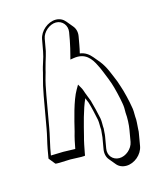

<svg xmlns="http://www.w3.org/2000/svg" viewBox="-126 -835 860 1043"><g transform="rotate(-15 304.0 -314.0)"><path d="M189 -663 177 -597 171 -571C166 -551 155 -523 150 -501C148 -492 146 -482 142 -469C133 -438 124 -399 118 -364L87 -188C81 -152 70 -114 64 -80L55 -28L84 8C86 10 114 10 168 7C223 10 251 10 251 7L253 -5C258 -32 265 -69 273 -97C287 -153 308 -240 333 -293C336 -284 340 -276 344 -266C352 -242 364 -187 369 -162C372 -147 370 -122 372 -106C370 -93 370 -76 368 -64L357 0C353 23 358 45 371 60L400 95C412 110 431 119 454 119C499 119 545 81 553 35L564 -29C566 -38 567 -47 567 -57C568 -82 572 -105 569 -127C569 -147 569 -167 565 -184C561 -212 545 -279 535 -306L525 -336C506 -381 491 -426 462 -462L433 -497C417 -516 397 -532 367 -536C371 -551 374 -567 377 -583L385 -628C389 -651 383 -672 370 -687L341 -722C329 -737 310 -747 288 -747C243 -747 197 -708 189 -663ZM142 -43C109 -42 84 -41 72 -41L79 -80C85 -111 96 -153 102 -188L133 -364C139 -398 147 -438 156 -467C160 -479 163 -492 165 -501C170 -522 179 -549 185 -570L192 -596L204 -663C210 -699 249 -732 285 -732C321 -732 347 -700 341 -663L333 -618C328 -591 321 -563 314 -536L309 -517L328 -520C395 -531 425 -490 446 -446C458 -423 470 -391 481 -364L492 -334C501 -309 517 -241 521 -214C524 -198 525 -180 524 -159C527 -134 525 -91 520 -64L509 0C502 37 465 69 428 69C391 69 365 38 372 0L383 -64C386 -80 385 -96 387 -108C385 -123 388 -148 384 -167C379 -192 366 -247 358 -273C351 -292 345 -305 339 -322C335 -334 332 -344 326 -354L314 -375L300 -351C269 -298 245 -195 230 -133C221 -103 214 -69 209 -41C195 -41 173 -42 142 -43Z"/></g></svg>

Font: Blanket
Style: PosterObl
Weight: 900
Foundry: Cannot Into Space Fonts
Version: Version 0.9